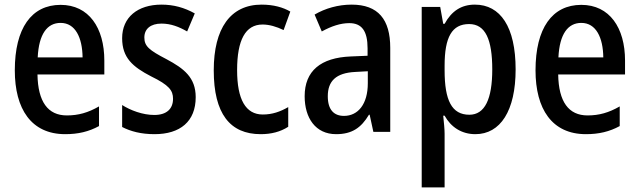

<svg xmlns="http://www.w3.org/2000/svg" viewBox="-20 -570 2762 830"><path d="M242 -549C116 -549 44 -448 44 -266C44 -99 115 10 262 10C318 10 364 -1 408 -25V-110C361 -83 319 -71 269 -71C187 -71 144 -130 142 -248H431V-308C431 -450 364 -549 242 -549ZM242 -471C306 -471 336 -407 337 -322H143C148 -423 184 -471 242 -471Z M826 -150C826 -235 775 -274 700 -314C625 -353 604 -370 604 -408C604 -445 631 -468 678 -468C719 -468 754 -454 789 -434L822 -512C777 -537 731 -550 678 -550C575 -550 508 -495 508 -405C508 -320 554 -281 633 -240C711 -202 728 -179 728 -143C728 -100 701 -73 647 -73C597 -73 544 -93 508 -116V-21C545 -2 590 10 648 10C759 10 826 -45 826 -150Z M1107 10C1152 10 1192 0 1226 -22V-107C1191 -87 1157 -75 1116 -75C1042 -75 1005 -140 1005 -267C1005 -397 1041 -464 1115 -464C1144 -464 1175 -455 1206 -440L1235 -520C1204 -538 1163 -550 1111 -550C976 -550 904 -447 904 -266C904 -79 974 10 1107 10Z M1500 -550C1442 -550 1386 -534 1340 -507L1371 -434C1413 -457 1452 -470 1490 -470C1544 -470 1569 -436 1569 -361V-329L1497 -326C1366 -321 1297 -263 1297 -154C1297 -60 1344 10 1433 10C1501 10 1541 -17 1575 -74H1578L1594 0H1667V-363C1667 -486 1615 -550 1500 -550ZM1516 -259 1570 -262V-210C1570 -120 1528 -69 1467 -69C1424 -69 1397 -95 1397 -154C1397 -219 1432 -255 1516 -259Z M2033 -550C1974 -550 1932 -522 1902 -467H1896L1883 -540H1803V240H1902V8C1902 -12 1899 -40 1896 -70H1902C1929 -21 1975 10 2035 10C2143 10 2209 -91 2209 -270C2209 -454 2143 -550 2033 -550ZM2008 -466C2079 -466 2108 -398 2108 -270C2108 -142 2076 -74 2009 -74C1933 -74 1902 -136 1902 -266V-286C1902 -410 1934 -466 2008 -466Z M2493 -549C2367 -549 2295 -448 2295 -266C2295 -99 2366 10 2513 10C2569 10 2615 -1 2659 -25V-110C2612 -83 2570 -71 2520 -71C2438 -71 2395 -130 2393 -248H2682V-308C2682 -450 2615 -549 2493 -549ZM2493 -471C2557 -471 2587 -407 2588 -322H2394C2399 -423 2435 -471 2493 -471Z"/></svg>

Font: Noto Sans Kannada Condensed Medium
Style: Regular
Weight: 500
Width: 3
Designer: Jelle Bosma - Monotype Design Team
Foundry: Monotype Imaging Inc.
Version: Version 2.005